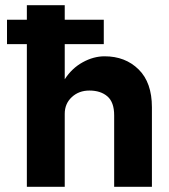

<svg xmlns="http://www.w3.org/2000/svg" viewBox="-20 -720 652 740"><path d="M420 -275.5Q420 -326 394 -348.5Q368 -371 324.5 -371Q284 -371 256.8 -345.8Q229.5 -320.5 229.5 -281.5V0H83.5V-550H7V-644H83.5V-700H229.5V-644H380V-550H229.5V-414.5Q257 -457 298.8 -480Q340.5 -503 383 -503Q463 -503 514.2 -452.5Q565.5 -402 565.5 -306.5V0H420Z"/></svg>

Font: Overused Grotesk
Style: Bold
Weight: 710
Version: Version 0.004